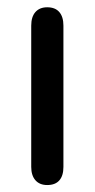

<svg xmlns="http://www.w3.org/2000/svg" viewBox="-20 -513 265 538"><path d="M67.5 -45.3V-441.1Q67.5 -465.9 79.2 -479.2Q91 -492.6 112.3 -492.6Q134.8 -492.6 146.2 -479.2Q157.7 -465.9 157.7 -441.1V-45.3Q157.7 -20.5 146.2 -7.5Q134.8 5.5 112.3 5.5Q91 5.5 79.2 -8Q67.5 -21.5 67.5 -45.3Z"/></svg>

Font: SN Pro Thin
Style: Regular
Weight: 200
Designer: Tobias Whetton
Foundry: Supernotes
Version: Version 1.003;Glyphs 3.3 (3324)